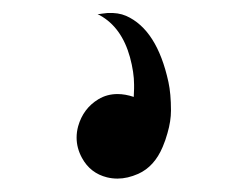

<svg xmlns="http://www.w3.org/2000/svg" viewBox="-20 -63 380 295"><path d="M129.9 -41Q135.7 -42 145 -43Q161.6 -43.9 173.8 -38.6Q221.2 -17.6 238.8 63Q242.7 81.1 242.7 106.9Q242.7 123 237.3 141.6Q234.4 152.3 230 162.6Q217.3 192.9 192.4 204.1Q175.8 211.4 160.6 211.4Q152.3 211.4 144.5 209.5Q118.7 203.1 106 179.7Q97.7 164.6 97.7 148.4Q97.7 139.6 100.1 130.9Q107.9 103.5 131.3 89.4Q144.5 81.5 160.6 81.5Q172.4 81.5 185.5 85.9L186 73.2Q186 67.9 186 66.9Q186 48.3 179.7 24.9Q167 -21 133.3 -39.6Z"/></svg>

Font: Modern Antiqua
Style: Regular
Weight: 500
Version: Version 1.0